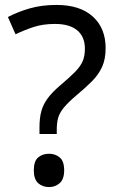

<svg xmlns="http://www.w3.org/2000/svg" viewBox="-20 -744 474 778"><path d="M140 -201V-228Q140 -266 147.5 -293.5Q155 -321 173.5 -346Q192 -371 224 -398Q263 -431 284.5 -453Q306 -475 315 -496Q324 -517 324 -547Q324 -595 293 -621Q262 -647 203 -647Q154 -647 116 -634.5Q78 -622 43 -605L12 -675Q52 -696 100.5 -710Q149 -724 209 -724Q304 -724 356 -677Q408 -630 408 -549Q408 -504 393.5 -472.5Q379 -441 352.5 -414.5Q326 -388 290 -358Q257 -330 239.5 -309Q222 -288 216 -267.5Q210 -247 210 -218V-201ZM179 14Q152 14 134.5 -2Q117 -18 117 -54Q117 -91 134.5 -106Q152 -121 179 -121Q204 -121 222 -106Q240 -91 240 -54Q240 -18 222 -2Q204 14 179 14Z"/></svg>

Font: Noto Sans Adlam
Style: Regular
Weight: 400
Designer: Mark Jamra, Neil Patel
Foundry: JamraPatel LLC
Version: Version 3.001